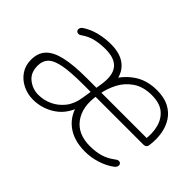

<svg xmlns="http://www.w3.org/2000/svg" viewBox="-80 -750 1016 1016"><g transform="rotate(45 428.5 -242.0)"><path d="M205 8Q165 8 129 -9.5Q93 -27 71 -59Q49 -91 49 -134Q49 -185 77.5 -215.5Q106 -246 167 -260Q228 -274 324 -274H405L399 -237H340Q247 -237 194 -227.5Q141 -218 118.5 -196Q96 -174 96 -136Q96 -84 130.5 -57Q165 -30 208 -30Q248 -30 285 -47Q322 -64 349 -97.5Q376 -131 384 -182L404 -305Q416 -380 387.5 -416.5Q359 -453 289 -453Q249 -453 213.5 -445Q178 -437 146 -414Q138 -408 130.5 -408Q123 -408 118 -412Q113 -416 112 -422Q111 -428 114 -435Q117 -442 126 -448Q161 -471 204 -481.5Q247 -492 291 -492Q364 -492 404.5 -456.5Q445 -421 449 -354H419Q449 -415 503.5 -453.5Q558 -492 635 -492Q689 -492 725.5 -473Q762 -454 783 -421.5Q804 -389 811 -347.5Q818 -306 812 -262L811 -254Q810 -247 803.5 -242Q797 -237 788 -237H414L420 -274H792L773 -259Q781 -313 769.5 -357Q758 -401 725.5 -427.5Q693 -454 634 -454Q571 -454 529 -425.5Q487 -397 464.5 -353.5Q442 -310 434 -264L431 -246Q415 -150 458.5 -90.5Q502 -31 593 -31Q635 -31 670 -41Q705 -51 739 -77Q748 -84 755 -84.5Q762 -85 767 -81.5Q772 -78 773.5 -72Q775 -66 772 -58.5Q769 -51 761 -45Q728 -20 683.5 -6Q639 8 595 8Q507 8 453 -36Q399 -80 388 -159H415Q392 -73 334 -32.5Q276 8 205 8Z"/></g></svg>

Font: Nunito ExtraLight ExtraLight
Style: Italic
Weight: 250
Italic angle: -9°
Version: Version 3.602